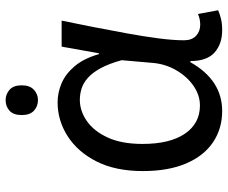

<svg xmlns="http://www.w3.org/2000/svg" viewBox="-82 -694 790 665"><g transform="rotate(-90 312.5 -362.0)"><path d="M298 -737Q318 -737 333.5 -723.5Q349 -710 349 -681Q349 -653 333.5 -639Q318 -625 298 -625Q276 -625 261 -639Q246 -653 246 -681Q246 -710 261 -723.5Q276 -737 298 -737ZM260 13Q199 13 152 -18.5Q105 -50 78.5 -111.5Q52 -173 52 -262Q52 -356 85 -421.5Q118 -487 172.5 -522Q227 -557 290 -557Q324 -557 356.5 -543Q389 -529 415.5 -497.5Q442 -466 457 -414H460L483 -543H573Q562 -490 550.5 -431Q539 -372 528.5 -314.5Q518 -257 511.5 -206.5Q505 -156 505 -119Q505 -92 520.5 -77.5Q536 -63 559 -63Q568 -63 578 -65Q588 -67 596 -71L609 -1Q598 4 581 8.5Q564 13 540 13Q492 13 462.5 -13.5Q433 -40 433 -97H429Q367 13 260 13ZM279 -64Q315 -64 347.5 -86.5Q380 -109 402 -147.5Q424 -186 427 -232L436 -335Q424 -379 408.5 -407.5Q393 -436 375 -452Q357 -468 337.5 -474Q318 -480 299 -480Q260 -480 225 -455.5Q190 -431 168 -383Q146 -335 146 -263Q146 -168 181.5 -116Q217 -64 279 -64Z"/></g></svg>

Font: lsinhala05
Style: Book
Weight: 400
Designer: Jelle Bosma - Monotype Design Team
Foundry: Monotype Imaging Inc.
Version: Version 2.003